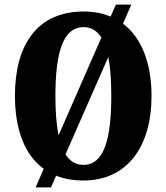

<svg xmlns="http://www.w3.org/2000/svg" viewBox="-20 -775 724 835"><path d="M170 -41 135 40H202L224 -11C259 3 298 10 343 10C533 10 639 -137 639 -358C639 -500 596 -611 515 -672L551 -755H484L461 -703C427 -717 388 -725 344 -725C142 -725 45 -580 45 -359C45 -214 86 -102 170 -41ZM421 -612 235 -187C225 -233 221 -291 221 -358C221 -547 254 -657 344 -657C377 -657 402 -641 421 -612ZM343 -58C309 -58 284 -74 265 -104L451 -527C460 -482 464 -425 464 -358C464 -169 432 -58 343 -58Z"/></svg>

Font: Noto Serif Ethiopic ExtraCondensed Black
Style: Regular
Weight: 900
Width: 2
Designer: Monotype Design Team
Foundry: Monotype Imaging Inc.
Version: Version 2.102